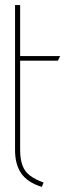

<svg xmlns="http://www.w3.org/2000/svg" viewBox="-20 -720 256 753"><path d="M59 -132V-482H207L216 -500H59V-700H39V-132Q39 -74 64 -39Q89 -4 144 13L151 -4Q118 -16 97.5 -31.5Q77 -47 68 -71.5Q59 -96 59 -132Z"/></svg>

Font: Advent Pro Thin
Style: Regular
Weight: 250
Version: Version 3.000